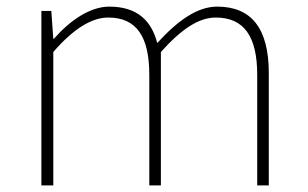

<svg xmlns="http://www.w3.org/2000/svg" viewBox="-20 -560 929 580"><path d="M105 0H141V-403C201 -472 256 -507 307 -507C392 -507 431 -450 431 -334V0H466V-403C528 -472 580 -507 632 -507C717 -507 757 -450 757 -334V0H792V-339C792 -475 739 -540 636 -540C576 -540 517 -498 455 -430C438 -496 396 -540 310 -540C252 -540 191 -498 143 -443H141L135 -527H105Z"/></svg>

Font: Harano Aji Gothic CN ExtraLight
Style: Regular
Weight: 250
Foundry: Masamichi Hosoda
Version: HaranoAjiGothicCN-ExtraLight version 20230610;ttx 4.39.4